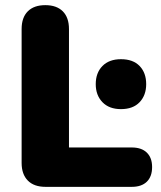

<svg xmlns="http://www.w3.org/2000/svg" viewBox="-20 -726 625 746"><path d="M157 0Q112 0 88 -24.5Q64 -49 64 -93V-613Q64 -658 88 -682Q112 -706 156 -706Q200 -706 224 -682Q248 -658 248 -613V-153H492Q530 -153 550.5 -133Q571 -113 571 -77Q571 -40 550.5 -20Q530 0 492 0ZM450 -302Q404 -302 378 -329Q352 -356 352 -399Q352 -443 378 -469.5Q404 -496 450 -496Q497 -496 522.5 -469.5Q548 -443 548 -399Q548 -356 522.5 -329Q497 -302 450 -302Z"/></svg>

Font: Chiron GoRound TC H
Style: Regular
Weight: 900
Designer: Ryoko NISHIZUKA 西塚涼子 (kana, bopomofo & ideographs); Paul D. Hunt (Latin, Greek & Cyrillic); Sandoll Communications 산돌커뮤니
Foundry: Adobe
Version: Version 1.000;hotconv 1.1.1;makeotfexe 2.6.0